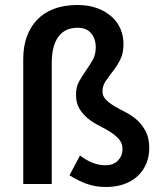

<svg xmlns="http://www.w3.org/2000/svg" viewBox="-20 -736 644 768"><path d="M404 12Q362 12 327 -0.5Q292 -13 258 -35L300 -114Q351 -75 401 -75Q434 -75 452 -94Q470 -113 470 -139Q470 -163 456 -179Q442 -195 421.5 -208Q401 -221 377 -233Q353 -245 332.5 -261.5Q312 -278 298 -300.5Q284 -323 284 -357Q284 -388 296.5 -410.5Q309 -433 323.5 -453.5Q338 -474 350.5 -495.5Q363 -517 363 -547Q363 -581 344.5 -603Q326 -625 290 -625Q240 -625 213.5 -589Q187 -553 187 -484V0H73V-501Q73 -549 87 -588.5Q101 -628 128 -656.5Q155 -685 195.5 -700.5Q236 -716 290 -716Q335 -716 369.5 -703Q404 -690 427.5 -668.5Q451 -647 462.5 -619Q474 -591 474 -560Q474 -523 461 -497.5Q448 -472 432 -451.5Q416 -431 403 -412Q390 -393 390 -371Q390 -351 404 -337Q418 -323 438.5 -311Q459 -299 483.5 -286.5Q508 -274 528.5 -255.5Q549 -237 563 -210Q577 -183 577 -144Q577 -111 565.5 -82.5Q554 -54 532 -33Q510 -12 477.5 0Q445 12 404 12Z"/></svg>

Font: Processing Sans Pro Semibold
Style: Regular
Weight: 600
Designer: Paul D. Hunt
Foundry: Adobe Systems Incorporated
Version: Version 2.020;PS 2.000;hotconv 1.0.86;makeotf.lib2.5.63406